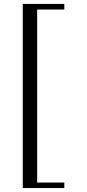

<svg xmlns="http://www.w3.org/2000/svg" viewBox="-20 -805 439 971"><path d="M95.2 146V-785.2H305.2V-756.8H168V118.2H305.2V146Z"/></svg>

Font: Dihjauti
Style: Regular
Weight: 400
Designer: T. Christopher White
Version: Version 3.0.0